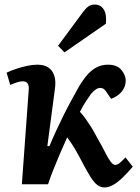

<svg xmlns="http://www.w3.org/2000/svg" viewBox="-20 -809 613 843"><path d="M188 -168 197 -167Q210 -199 225.5 -232.5Q241 -266 257 -298.5Q273 -331 288.5 -359.5Q304 -388 315 -408Q336 -447 357 -473Q378 -499 401.5 -512Q425 -525 454 -525Q494 -525 513 -502Q532 -479 532 -455Q532 -429 515.5 -408Q499 -387 468 -375L450 -401Q443 -413 436 -418Q429 -423 420 -423Q411 -423 401 -416.5Q391 -410 379 -396Q371 -384 358 -365Q345 -346 331 -318Q344 -304 355.5 -288Q367 -272 380 -251.5Q393 -231 409 -200Q426 -171 437 -149Q448 -127 456.5 -113Q465 -99 472 -92Q479 -85 486 -85Q496 -85 507.5 -95Q519 -105 531 -118L563 -77Q538 -48 516.5 -27.5Q495 -7 475.5 3.5Q456 14 439 14Q422 14 407 3Q392 -8 373.5 -38.5Q355 -69 326 -125Q317 -142 308.5 -156Q300 -170 292 -182Q284 -194 275 -206Q259 -171 243 -133.5Q227 -96 213.5 -62Q200 -28 191 0H76L106 -413Q108 -433 101.5 -442.5Q95 -452 80 -452Q69 -452 55 -447.5Q41 -443 25 -436L9 -490Q28 -499 52 -507Q76 -515 100 -520Q124 -525 144 -525Q174 -525 192.5 -512.5Q211 -500 218.5 -476Q226 -452 221 -418ZM345 -757Q357 -773 368.5 -781Q380 -789 396 -789Q422 -789 435.5 -767.5Q449 -746 445 -705L263 -579L235 -608Z"/></svg>

Font: Literata 18pt SemiBold
Style: Italic
Weight: 600
Italic angle: -2°
Designer: Latin by Veronika Burian and Jose Scaglione. Greek by Irene Vlachou. Cyrillic by Vera Evstafieva
Foundry: TypeTogether
Version: Version 3.103;gftools[0.9.29]